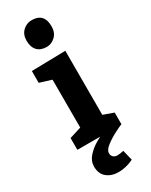

<svg xmlns="http://www.w3.org/2000/svg" viewBox="-260 -845 886 1129"><g transform="rotate(-30 182.5 -280.0)"><path d="M97.2 -705.1Q97.2 -746.1 122.6 -770.5Q147.9 -794.9 183.1 -794.9Q267.1 -794.9 267.1 -705.1Q267.1 -663.1 241.5 -638.4Q215.8 -613.8 183.1 -613.8Q142.1 -613.8 119.6 -637.5Q97.2 -661.1 97.2 -705.1ZM335 0H332Q332 -1 291.5 19Q251 39.1 218.5 63.5Q186 87.9 186 109.9Q186 127 196.5 136.5Q207 146 223.1 146Q232.9 146 247.6 143.6Q262.2 141.1 266.1 140.1L283.2 210Q279.3 211.9 265.1 218Q251 224.1 228 229.5Q205.1 234.9 181.2 234.9Q133.3 234.9 102.1 209.5Q70.8 184.1 70.8 134.8Q70.8 96.7 97.9 66.9Q125 37.1 158.4 17.6Q191.9 -2 191.9 0H35.2V-80.1L115.2 -105V-430.2L35.2 -455.1V-535.2L265.1 -540V-105L335 -80.1Z"/></g></svg>

Font: Kadwa
Style: Regular
Weight: 400
Designer: Sol Matas
Foundry: Sol Matas
Version: Version 1.000;PS 001.000;hotconv 1.0.70;makeotf.lib2.5.58329